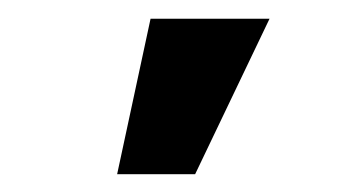

<svg xmlns="http://www.w3.org/2000/svg" viewBox="-20 -802 379 208"><path d="M143.1 -781.7H272L191.4 -613.3H106.9Z"/></svg>

Font: MAUL Condensed Bold
Style: Condensed Bold
Weight: 700
Designer: MAUL
Version: Version 1.0; 2020; ttfautohint (v1.8.3)